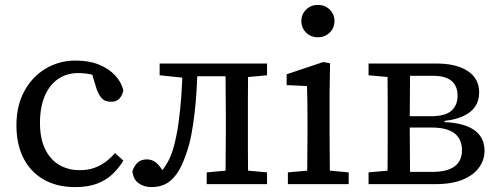

<svg xmlns="http://www.w3.org/2000/svg" viewBox="-20 -751 2030 783"><path d="M286 12Q212 12 158 -19Q104 -50 75.5 -106.5Q47 -163 47 -240Q47 -320 79 -379Q111 -438 166 -471Q221 -504 288 -504Q343 -504 383.5 -487.5Q424 -471 449.5 -443.5Q475 -416 483 -383Q479 -362 467 -349Q455 -336 433 -336Q407 -336 394 -351.5Q381 -367 374 -388L346 -480L404 -429Q381 -440 355.5 -446.5Q330 -453 298 -453Q252 -453 217 -429Q182 -405 162.5 -359.5Q143 -314 143 -250Q143 -186 164 -143Q185 -100 221.5 -78.5Q258 -57 305 -57Q338 -57 363.5 -66Q389 -75 410 -90.5Q431 -106 449 -127L483 -96Q465 -66 439.5 -41.5Q414 -17 377 -2.5Q340 12 286 12Z M598 12Q567 12 545 -4Q523 -20 520 -53Q528 -76 542 -88.5Q556 -101 579 -101Q599 -101 615 -89Q631 -77 647 -49L639 -47H643L636 -49Q656 -74 668 -97.5Q680 -121 689 -154Q700 -194 707.5 -246Q715 -298 719.5 -360.5Q724 -423 725 -492H786Q785 -439 782 -387.5Q779 -336 773.5 -289Q768 -242 760 -200Q752 -158 739 -123Q722 -72 701 -42.5Q680 -13 655 -0.5Q630 12 598 12ZM631 -444V-492H742V-434H727ZM742 -440V-492H930V-440ZM823 0V-48L934 -58H961L1069 -48V0ZM899 0Q900 -31 900 -68Q900 -105 900.5 -144.5Q901 -184 901 -218V-274Q901 -309 900.5 -348Q900 -387 900 -424.5Q900 -462 899 -492H992Q992 -462 991.5 -424.5Q991 -387 991 -348Q991 -309 991 -274V-218Q991 -184 991 -144.5Q991 -105 991.5 -68Q992 -31 992 0ZM946 -434V-492H1069V-444L961 -434Z M1154 0V-48L1266 -58H1294L1402 -48V0ZM1232 0Q1233 -30 1233 -67Q1233 -104 1233.5 -143Q1234 -182 1234 -215V-267Q1234 -305 1233.5 -336Q1233 -367 1232 -400L1149 -404V-448L1298 -498L1326 -493L1324 -371V-215Q1324 -182 1324.5 -143Q1325 -104 1325 -67Q1325 -30 1326 0ZM1276 -599Q1248 -599 1228.5 -618Q1209 -637 1209 -665Q1209 -693 1228.5 -712Q1248 -731 1276 -731Q1305 -731 1324.5 -712Q1344 -693 1344 -665Q1344 -637 1324.5 -618Q1305 -599 1276 -599Z M1483 0V-48L1594 -58L1614 -50H1741Q1804 -50 1834 -72.5Q1864 -95 1864 -138Q1864 -168 1850.5 -189Q1837 -210 1809.5 -220.5Q1782 -231 1738 -231H1622V-277H1737Q1795 -277 1820.5 -299Q1846 -321 1846 -361Q1846 -401 1821 -421.5Q1796 -442 1744 -442H1614L1594 -434L1483 -444V-492H1759Q1816 -492 1855 -477.5Q1894 -463 1914 -437Q1934 -411 1934 -374Q1934 -340 1917.5 -316Q1901 -292 1869.5 -277.5Q1838 -263 1793 -258V-253Q1872 -250 1914 -220.5Q1956 -191 1956 -136Q1956 -100 1934.5 -69Q1913 -38 1868.5 -19Q1824 0 1754 0ZM1560 0Q1560 -31 1560.5 -68Q1561 -105 1561 -144.5Q1561 -184 1561 -218V-274Q1561 -309 1561 -348Q1561 -387 1560.5 -424.5Q1560 -462 1560 -492H1653Q1652 -462 1652 -424Q1652 -386 1651.5 -345.5Q1651 -305 1651 -267V-218Q1651 -184 1651.5 -144.5Q1652 -105 1652 -68Q1652 -31 1653 0Z"/></svg>

Font: Source Serif 4
Style: Regular
Weight: 400
Designer: Frank Grießhammer
Foundry: Adobe Systems Incorporated
Version: Version 4.004;hotconv 1.0.116;makeotfexe 2.5.65601